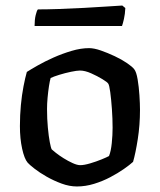

<svg xmlns="http://www.w3.org/2000/svg" viewBox="-20 -674 578 694"><path d="M258 0Q231 0 202.5 -10.5Q174 -21 148.5 -35.5Q123 -50 104.5 -64.5Q86 -79 80 -86Q68 -100 60 -136.5Q52 -173 52 -218Q52 -258 55.5 -294.5Q59 -331 65 -362Q71 -393 77 -414Q91 -423 116.5 -437.5Q142 -452 173.5 -466Q205 -480 238.5 -490Q272 -500 302 -500Q320 -500 344.5 -491.5Q369 -483 394.5 -471Q420 -459 439 -446Q458 -433 465 -424Q473 -414 477.5 -387Q482 -360 484 -329.5Q486 -299 486 -277Q486 -222 478 -171Q470 -120 461 -89Q449 -78 427.5 -63Q406 -48 378.5 -33.5Q351 -19 320 -9.5Q289 0 258 0ZM270 -77Q284 -77 306 -83.5Q328 -90 347.5 -98Q367 -106 374 -110Q381 -127 384 -156.5Q387 -186 387 -212Q387 -245 384.5 -280Q382 -315 378.5 -341Q375 -367 371 -372Q368 -377 350 -388Q332 -399 309.5 -409Q287 -419 269 -419Q258 -419 236.5 -414.5Q215 -410 194 -403.5Q173 -397 163 -392Q160 -382 157 -362.5Q154 -343 152 -321Q150 -299 150 -280Q150 -244 153 -212.5Q156 -181 160 -160Q164 -139 167 -134Q170 -131 182 -121.5Q194 -112 210 -102Q226 -92 242.5 -84.5Q259 -77 270 -77ZM105 -580Q105 -603 109 -619.5Q113 -636 117 -640Q149 -640 193.5 -641.5Q238 -643 284 -645.5Q330 -648 367 -650.5Q404 -653 422 -654L433 -645Q432 -623 428 -605.5Q424 -588 421 -580Z"/></svg>

Font: Texturina 12pt Medium
Style: Regular
Weight: 500
Designer: Guillermo Torres Carreño
Foundry: Omnibus-Type
Version: Version 1.002